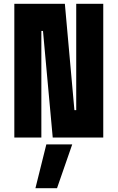

<svg xmlns="http://www.w3.org/2000/svg" viewBox="-20 -720 616 1005"><path d="M55 0V-700H319.5L369.5 -143.5H379V-700H520.5V0H256L205 -558H196.5V0ZM165.5 265 222.5 36H358L278.5 265Z"/></svg>

Font: Tourney Condensed Black
Style: Regular
Weight: 900
Width: 3
Designer: Tyler Finck
Foundry: Etcetera Type Co
Version: Version 1.010; ttfautohint (v1.8.3)